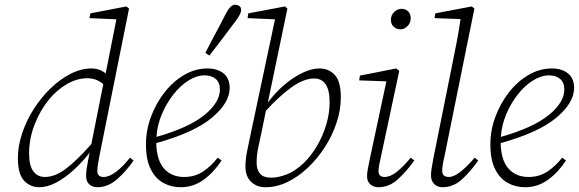

<svg xmlns="http://www.w3.org/2000/svg" viewBox="-20 -772 2427 805"><path d="M102 -129Q102 -77 120 -53.5Q138 -30 168 -30Q211 -30 257 -65Q303 -100 363 -168L413 -419Q397 -433 380 -438.5Q363 -444 347 -444Q303 -444 261.5 -420Q220 -396 187 -357Q149 -311 125.5 -251Q102 -191 102 -129ZM396 -114Q393 -98 390.5 -82Q388 -66 388 -55Q388 -30 415 -30Q438 -30 467 -52Q496 -74 525 -111L540 -99Q510 -55 471.5 -21Q433 13 388 13Q368 13 354.5 1Q341 -11 341 -34Q341 -48 343 -62.5Q345 -77 350 -103L356 -132Q324 -91 287.5 -58Q251 -25 214.5 -6Q178 13 145 13Q107 13 81 -14.5Q55 -42 55 -109Q55 -160 73 -213.5Q91 -267 122 -315.5Q153 -364 192.5 -402Q232 -440 276 -462.5Q320 -485 363 -485Q398 -485 423 -464L468 -691L355 -696L359 -716L510 -745L521 -736Z M838 -456Q805 -456 770.5 -434.5Q736 -413 707 -376Q678 -339 658.5 -293Q639 -247 636 -198Q770 -236 836 -289Q902 -342 902 -397Q902 -426 884.5 -441Q867 -456 838 -456ZM737 13Q698 13 665 -5Q632 -23 612 -62.5Q592 -102 592 -166Q592 -226 613 -282.5Q634 -339 670 -385Q706 -431 752.5 -458Q799 -485 850 -485Q891 -485 917 -464.5Q943 -444 943 -403Q943 -341 868.5 -278.5Q794 -216 635 -172Q637 -99 668.5 -64.5Q700 -30 752 -30Q797 -30 831.5 -53Q866 -76 893 -111L909 -99Q877 -50 834 -18.5Q791 13 737 13ZM841 -550Q861 -590 885 -634.5Q909 -679 926 -713Q946 -752 965 -752Q975 -752 983 -747Q991 -742 991 -730Q991 -714 968 -684Q946 -654 915.5 -614Q885 -574 858 -539Z M1056 -89Q1056 -60 1070.5 -43.5Q1085 -27 1117 -27Q1146 -27 1181.5 -40.5Q1217 -54 1253 -88Q1285 -119 1309.5 -161Q1334 -203 1348 -250Q1362 -297 1362 -343Q1362 -395 1345 -419Q1328 -443 1298 -443Q1254 -443 1203 -406.5Q1152 -370 1095 -308L1077 -220Q1070 -186 1065 -164Q1060 -142 1058 -125.5Q1056 -109 1056 -89ZM1093 13Q1056 13 1032.5 -10Q1009 -33 1009 -73Q1009 -105 1016.5 -140.5Q1024 -176 1032 -215L1133 -691L1018 -696L1021 -716L1175 -745L1185 -736L1103 -342Q1135 -385 1173 -417Q1211 -449 1249 -467Q1287 -485 1319 -485Q1358 -485 1383.5 -458Q1409 -431 1409 -364Q1409 -312 1391.5 -258.5Q1374 -205 1343 -156.5Q1312 -108 1271.5 -69.5Q1231 -31 1185.5 -9Q1140 13 1093 13Z M1519 -32Q1519 -48 1522 -62.5Q1525 -77 1530 -103L1600 -431L1486 -435L1489 -455L1641 -485L1654 -475L1577 -114Q1573 -98 1570 -81.5Q1567 -65 1567 -54Q1567 -30 1593 -30Q1616 -30 1643.5 -51.5Q1671 -73 1702 -111L1717 -99Q1685 -54 1648.5 -20.5Q1612 13 1566 13Q1547 13 1533 1Q1519 -11 1519 -32ZM1659 -649Q1643 -649 1631 -659.5Q1619 -670 1619 -689Q1619 -709 1633 -722Q1647 -735 1663 -735Q1680 -735 1691 -724.5Q1702 -714 1702 -695Q1702 -676 1688.5 -662.5Q1675 -649 1659 -649Z M1835 13Q1815 13 1801 0Q1787 -13 1787 -37Q1787 -51 1789.5 -65Q1792 -79 1796 -103L1876 -501Q1886 -549 1895 -596.5Q1904 -644 1911 -692L1802 -696L1805 -716L1958 -745L1969 -736L1843 -114Q1839 -98 1836.5 -82Q1834 -66 1834 -56Q1834 -30 1862 -30Q1883 -30 1911 -52Q1939 -74 1970 -111L1985 -99Q1954 -54 1917.5 -20.5Q1881 13 1835 13Z M2282 -456Q2249 -456 2214.5 -434.5Q2180 -413 2151 -376Q2122 -339 2102.5 -293Q2083 -247 2080 -198Q2214 -236 2280 -289Q2346 -342 2346 -397Q2346 -426 2328.5 -441Q2311 -456 2282 -456ZM2181 13Q2142 13 2109 -5Q2076 -23 2056 -62.5Q2036 -102 2036 -166Q2036 -226 2057 -282.5Q2078 -339 2114 -385Q2150 -431 2196.5 -458Q2243 -485 2294 -485Q2335 -485 2361 -464.5Q2387 -444 2387 -403Q2387 -341 2312.5 -278.5Q2238 -216 2079 -172Q2081 -99 2112.5 -64.5Q2144 -30 2196 -30Q2241 -30 2275.5 -53Q2310 -76 2337 -111L2353 -99Q2321 -50 2278 -18.5Q2235 13 2181 13Z"/></svg>

Font: Source Serif Pro Light
Style: Italic
Weight: 300
Italic angle: -12°
Designer: Frank Grießhammer
Foundry: Adobe Systems Incorporated
Version: Version 3.001;hotconv 1.0.111;makeotfexe 2.5.65597